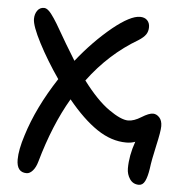

<svg xmlns="http://www.w3.org/2000/svg" viewBox="-48 -531 675 729"><g transform="rotate(5 289.0 -166.0)"><path d="M79.1 146Q41 146 41 97.2Q41 60.1 59.1 3.9Q92.8 -105 168 -220.2Q122.1 -286.6 89.1 -350.1Q56.2 -413.6 56.2 -439.9Q56.2 -458.5 65.4 -471.7Q74.7 -484.9 90.8 -484.9Q99.6 -484.9 108.9 -476.3Q118.2 -467.8 130.6 -449Q143.1 -430.2 154.5 -409.9Q166 -389.6 185.8 -356.2Q205.6 -322.8 223.1 -294.9Q284.7 -372.6 355 -430.2Q420.4 -482.9 457 -482.9Q474.6 -482.9 484.4 -472.9Q494.1 -462.9 494.1 -446.8Q494.1 -430.7 486.1 -418.7Q478 -406.7 458 -394Q350.1 -330.6 271 -224.1Q324.2 -153.3 371.3 -120.1Q418.5 -86.9 445.8 -86.9Q467.8 -86.9 495.1 -104Q522.5 -121.1 538.1 -121.1Q551.3 -121.1 562.3 -109.4Q573.2 -97.7 573.2 -76.2Q573.2 -56.2 560.5 -0.5Q547.9 55.2 543.9 87.9Q539.1 119.6 530.8 136.2Q522.5 152.8 507.8 152.8Q485.4 152.8 473.1 134.8Q460.9 116.7 460.9 94.2Q460.9 45.4 480 -8.8Q465.3 -2.9 445.8 -2.9Q389.2 -2.9 334.2 -39.8Q279.3 -76.7 221.2 -147.9Q160.6 -44.9 120.1 98.1Q113.8 120.6 102.5 133.3Q91.3 146 79.1 146Z"/></g></svg>

Font: Shantell Sans Irregular
Style: Regular
Weight: 400
Designer: Stephen Nixon, Anya Danilova, Shantell Martin
Foundry: Arrow Type
Version: Version 1.006;[9816181b4]